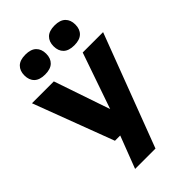

<svg xmlns="http://www.w3.org/2000/svg" viewBox="-296 -908 1236 1236"><g transform="rotate(-45 322.0 -290.0)"><path d="M204.5 0 -2.5 -548.5H196.5L327 -166L459.5 -548.5H645L353.5 220H168L252.5 0ZM454.5 -619Q404.5 -619 379.8 -643Q355 -667 355 -709.5Q355 -751.5 379.8 -775.8Q404.5 -800 454.5 -800Q504 -800 528.8 -775.8Q553.5 -751.5 553.5 -709.5Q553.5 -667 528.8 -643Q504 -619 454.5 -619ZM188.5 -619Q139 -619 114.2 -643Q89.5 -667 89.5 -709.5Q89.5 -751.5 114.2 -775.8Q139 -800 188.5 -800Q238.5 -800 263.2 -775.8Q288 -751.5 288 -709.5Q288 -667 263.2 -643Q238.5 -619 188.5 -619Z"/></g></svg>

Font: Encode Sans Semi Expanded ExtraBold
Style: Regular
Weight: 800
Width: 6
Designer: Multiple Designers
Foundry: Impallari Type
Version: Version 3.000; ttfautohint (v1.8.3) -l 8 -r 50 -G 200 -x 14 